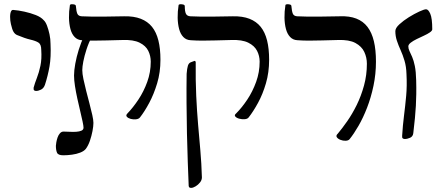

<svg xmlns="http://www.w3.org/2000/svg" viewBox="-20 -671 2148 931"><path d="M155 -230Q149 -230 145.5 -233Q142 -236 143 -246Q149 -268 159 -293.5Q169 -319 176 -352Q183 -385 180 -429Q180 -456 166.5 -464.5Q153 -473 127 -479Q101 -485 63 -501Q53 -505 46 -516Q39 -527 33 -554Q31 -562 30 -571Q29 -580 29 -589.5Q29 -599 30.5 -606.5Q32 -614 35 -618.5Q38 -623 43 -623Q69 -621 98.5 -614.5Q128 -608 153.5 -598Q179 -588 192 -573Q201 -565 208 -546.5Q215 -528 220 -505Q225 -482 225 -458Q228 -394 220 -348.5Q212 -303 198 -260Q192 -243 179 -236.5Q166 -230 155 -230Z M659 -102Q653 -94 639.5 -92.5Q626 -91 613.5 -94.5Q601 -98 595 -105Q589 -112 598 -121Q625 -149 651 -188Q677 -227 694 -274Q711 -321 711 -372Q711 -400 699 -424.5Q687 -449 657 -464Q627 -479 574 -477Q531 -476 496.5 -475Q462 -474 433 -474Q404 -474 377 -476Q356 -477 342 -491.5Q328 -506 321.5 -530.5Q315 -555 314.5 -585Q314 -615 319 -646Q320 -650 327 -650.5Q334 -651 341 -649Q348 -647 348 -641Q350 -616 355 -604.5Q360 -593 376 -592Q400 -591 425 -590.5Q450 -590 487 -590.5Q524 -591 582 -592Q629 -593 662.5 -580Q696 -567 717 -541Q738 -515 748 -475Q758 -435 758 -381Q758 -320 742 -267Q726 -214 703.5 -172Q681 -130 659 -102ZM287 82Q262 82 256.5 69.5Q251 57 251 36Q251 31 253 19.5Q255 8 259 -4Q263 -16 270.5 -24.5Q278 -33 288 -33Q301 -33 317.5 -32Q334 -31 349.5 -32Q365 -33 375 -37.5Q385 -42 385 -52Q385 -60 380.5 -81.5Q376 -103 369 -132Q362 -161 355 -193Q348 -225 343.5 -254Q339 -283 339 -305Q339 -329 345 -362Q351 -395 362 -430.5Q373 -466 388 -496L427 -497Q410 -464 399.5 -431.5Q389 -399 384 -373Q379 -347 379 -331Q379 -314 384.5 -287.5Q390 -261 398 -230Q406 -199 414 -168.5Q422 -138 427.5 -113.5Q433 -89 433 -75Q433 -59 428.5 -35.5Q424 -12 416 11.5Q408 35 396 51Q387 62 369 69Q351 76 329 79Q307 82 287 82Z M1186 -102Q1180 -94 1166.5 -93Q1153 -92 1140 -95.5Q1127 -99 1121 -106Q1115 -113 1125 -121Q1153 -149 1179 -188Q1205 -227 1222 -274Q1239 -321 1239 -372Q1239 -400 1226.5 -424.5Q1214 -449 1184 -464Q1154 -479 1101 -477Q1059 -476 1024.5 -475Q990 -474 961 -474Q932 -474 904 -476Q883 -477 869 -491.5Q855 -506 848.5 -530.5Q842 -555 841.5 -585Q841 -615 846 -646Q847 -650 854 -650.5Q861 -651 868.5 -649Q876 -647 876 -641Q876 -616 881.5 -604.5Q887 -593 903 -592Q927 -591 952 -590.5Q977 -590 1014 -590.5Q1051 -591 1109 -592Q1156 -593 1189.5 -580Q1223 -567 1244 -541Q1265 -515 1275 -475Q1285 -435 1285 -381Q1285 -320 1269.5 -267Q1254 -214 1231 -172Q1208 -130 1186 -102ZM907 240Q901 240 898.5 238Q896 236 895 231Q893 180 890.5 114.5Q888 49 886.5 -24Q885 -97 884.5 -171Q884 -245 885 -313Q887 -339 891 -352Q895 -365 905 -369L924 -376L929 -372Q928 -280 931.5 -206Q935 -132 940.5 -68Q946 -4 951.5 58.5Q957 121 959 189Q959 202 950 213.5Q941 225 928.5 232.5Q916 240 907 240Z M1364 -646Q1365 -650 1372 -650.5Q1379 -651 1386 -649Q1393 -647 1393 -641Q1395 -616 1400 -604.5Q1405 -593 1421 -592Q1445 -591 1470 -590.5Q1495 -590 1532 -590.5Q1569 -591 1627 -592Q1674 -594 1707.5 -581Q1741 -568 1762 -540.5Q1783 -513 1793 -471Q1803 -429 1803 -372Q1803 -312 1791 -255Q1779 -198 1760 -149Q1741 -100 1718.5 -61Q1696 -22 1675 4Q1669 11 1656 11.5Q1643 12 1630.5 7Q1618 2 1613 -6Q1608 -14 1618 -23Q1639 -48 1663.5 -83Q1688 -118 1709.5 -161.5Q1731 -205 1745 -256Q1759 -307 1759 -362Q1759 -392 1746.5 -419Q1734 -446 1703.5 -462.5Q1673 -479 1619 -477Q1576 -476 1541.5 -475Q1507 -474 1478 -474Q1449 -474 1422 -476Q1401 -477 1387 -491.5Q1373 -506 1366.5 -530.5Q1360 -555 1359.5 -585Q1359 -615 1364 -646Z M1951 -312Q1950 -348 1941.5 -376.5Q1933 -405 1922.5 -428Q1912 -451 1904.5 -473.5Q1897 -496 1897 -520Q1897 -535 1916.5 -553Q1936 -571 1962.5 -587.5Q1989 -604 2013 -615Q2037 -626 2046 -626Q2057 -626 2066.5 -604Q2076 -582 2076 -529Q2076 -522 2064.5 -514Q2053 -506 2035.5 -498Q2018 -490 2000.5 -481.5Q1983 -473 1971.5 -464Q1960 -455 1960 -446Q1960 -435 1965.5 -423.5Q1971 -412 1978.5 -395Q1986 -378 1991.5 -351Q1997 -324 1998 -282Q1999 -245 1998.5 -215Q1998 -185 1996.5 -157.5Q1995 -130 1992 -98.5Q1989 -67 1984 -25Q1982 -9 1968.5 -3Q1955 3 1943 3Q1937 3 1933 0Q1929 -3 1930 -13Q1933 -63 1939 -110Q1945 -157 1949.5 -206Q1954 -255 1951 -312Z"/></svg>

Font: Noto Rashi Hebrew
Style: Regular
Weight: 400
Version: Version 1.006